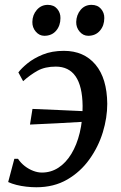

<svg xmlns="http://www.w3.org/2000/svg" viewBox="-20 -780 512 810"><path d="M249.5 -565.5Q334 -565.5 382.8 -507.5Q431.5 -449.5 432.5 -342Q432.5 -283.5 413.8 -222Q395 -160.5 357.2 -107.8Q319.5 -55 263.5 -22.5Q207.5 10 133.5 10Q113 10 91 7.5Q69 5 49.2 0Q29.5 -5 14.5 -12L40.5 -110H56Q68 -92 85 -79Q102 -66 120.8 -59Q139.5 -52 156.5 -52Q195 -52 226.5 -72.5Q258 -93 281 -130.8Q304 -168.5 316.5 -220.2Q329 -272 328.5 -333.5Q327.5 -416.5 299 -457.8Q270.5 -499 215.5 -499Q170 -499 138.8 -481.8Q107.5 -464.5 77.5 -437.5L57.5 -474.5Q70 -491.5 96 -512.8Q122 -534 160.5 -549.8Q199 -565.5 249.5 -565.5ZM106.5 -254.5 117 -320.5Q174 -318 228 -315.8Q282 -313.5 344.5 -310.5L337 -266.5Q275 -263 218.5 -259.8Q162 -256.5 106.5 -254.5ZM167 -629Q146 -629 131 -646.5Q116 -664 116.5 -687.5Q117 -717.5 135.5 -738.5Q154 -759.5 181.5 -759.5Q207 -759.5 221.2 -742.8Q235.5 -726 235 -703.5Q235 -672 216.8 -650.5Q198.5 -629 167 -629ZM352 -629Q331 -629 316 -646.5Q301 -664 301.5 -687.5Q302.5 -717.5 320.2 -738.5Q338 -759.5 366 -759.5Q391.5 -759.5 406 -742.8Q420.5 -726 420 -703.5Q420 -672 401.5 -650.5Q383 -629 352 -629Z"/></svg>

Font: Merriweather 24pt
Style: Italic
Weight: 400
Italic angle: -7.8°
Designer: Eben Sorkin
Foundry: Eben Sorkin
Version: Version 2.101